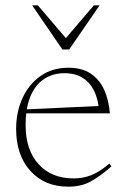

<svg xmlns="http://www.w3.org/2000/svg" viewBox="-20 -690 472 720"><path d="M236.5 -436Q289 -436 322 -412.8Q355 -389.5 371.8 -350.8Q388.5 -312 392 -265H78.5Q76 -244 76 -221Q76 -128 124.5 -74.5Q173 -21 256 -21Q291 -21 321.5 -32.8Q352 -44.5 390 -76.5L398 -66Q352.5 -26.5 317.8 -8.2Q283 10 236.5 10Q147 10 93.8 -49.2Q40.5 -108.5 40.5 -206.5Q40.5 -269.5 64.2 -321.8Q88 -374 132 -405Q176 -436 236.5 -436ZM222 -415.5Q166 -415.5 129 -380.8Q92 -346 80.5 -280L349.5 -292.5Q341 -351.5 308.5 -383.5Q276 -415.5 222 -415.5ZM353.5 -670 239.5 -504.5H214L100.5 -670H122L227 -547L332 -670Z"/></svg>

Font: Newsreader 16pt ExtraLight
Style: Regular
Weight: 275
Designer: Hugues Gentile
Foundry: Production Type
Version: Version 1.003; ttfautohint (v1.8.3)